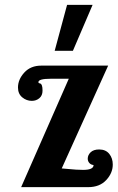

<svg xmlns="http://www.w3.org/2000/svg" viewBox="-20 -770 484 790"><path d="M54 -410Q54 -443 80 -471.5Q106 -500 150 -500H425L234 -77Q239 -77 257 -75Q275 -73 292.5 -72Q310 -71 322 -71Q365 -71 365 -91Q354 -92 347.5 -99.5Q341 -107 341 -117Q341 -132 353 -143.5Q365 -155 388 -155Q415 -155 429.5 -137Q444 -119 444 -93Q444 -58 417 -29Q390 0 343 0H67L263 -446H189Q138 -446 138 -432Q138 -429 140.5 -428Q143 -427 146.5 -426Q150 -425 152.5 -418Q155 -411 155 -397Q155 -377 142 -366Q129 -355 111 -355Q89 -355 71.5 -369.5Q54 -384 54 -410ZM205 -561 256 -750H361L280 -561Z"/></svg>

Font: Lobster Two
Style: Bold
Weight: 700
Designer: Pablo Impallari
Foundry: Pablo Impallari. www.impallari.com
Version: Version 1.006